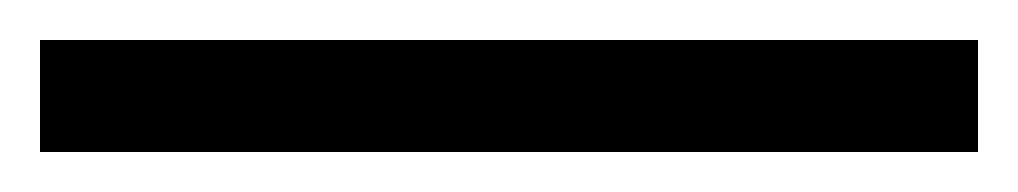

<svg xmlns="http://www.w3.org/2000/svg" viewBox="-25 63 509 96"><path d="M-5 139V83H464V139Z"/></svg>

Font: Noto Serif Khojki
Style: Regular
Weight: 400
Designer: Juan Bruce
Version: Version 2.002